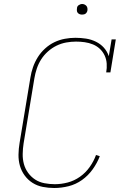

<svg xmlns="http://www.w3.org/2000/svg" viewBox="-20 -932 640 960"><path d="M251 8Q222 8 194 2.5Q166 -3 143 -17.5Q120 -32 103.5 -54.5Q87 -77 79.5 -103.5Q72 -130 72.5 -159.5Q73 -189 78 -218L132 -544Q136 -570 145 -596Q154 -622 169 -646Q184 -670 205.5 -689.5Q227 -709 252 -721Q277 -733 304 -738Q331 -743 357 -743Q384 -743 410 -739Q436 -735 459.5 -723.5Q483 -712 499.5 -693.5Q516 -675 524 -651L538 -735H559L532 -570H511Q515 -592 513.5 -614Q512 -636 503 -655Q494 -674 479 -688Q464 -702 444.5 -710Q425 -718 403.5 -721Q382 -724 360 -724Q336 -724 311 -719.5Q286 -715 262.5 -703.5Q239 -692 219 -674Q199 -656 185.5 -634.5Q172 -613 164 -589Q156 -565 152 -541L98 -215Q94 -189 93.5 -162.5Q93 -136 99.5 -112Q106 -88 120.5 -68Q135 -48 155.5 -34.5Q176 -21 202 -16Q228 -11 254 -11Q286 -11 318.5 -19.5Q351 -28 379.5 -48Q408 -68 428.5 -97Q449 -126 460 -157L479 -151Q466 -117 443.5 -85.5Q421 -54 390 -32Q359 -10 323 -1Q287 8 251 8ZM390 -859Q384 -859 378.5 -861Q373 -863 369 -867.5Q365 -872 364.5 -878.5Q364 -885 365 -891Q365 -896 367.5 -900Q370 -904 374 -906.5Q378 -909 382 -910.5Q386 -912 391 -912Q397 -912 402.5 -909.5Q408 -907 412 -902.5Q416 -898 417 -891.5Q418 -885 417 -879Q416 -874 413.5 -870Q411 -866 407.5 -863.5Q404 -861 399.5 -860Q395 -859 390 -859Z"/></svg>

Font: Iosevka HT Thin Extended
Style: Italic
Weight: 100
Width: 7
Italic angle: -9°
Monospace: yes
Designer: Belleve Invis
Foundry: Belleve Invis
Version: Version 32.3.0; ttfautohint (v1.8.4)